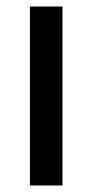

<svg xmlns="http://www.w3.org/2000/svg" viewBox="-20 -570 284 590"><path d="M172 0H72V-550H172Z"/></svg>

Font: Bruno Ace
Style: Regular
Weight: 400
Version: Version 1.100; ttfautohint (v1.8.4.7-5d5b);gftools[0.9.27]